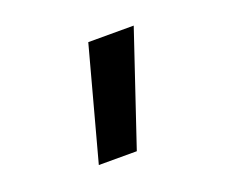

<svg xmlns="http://www.w3.org/2000/svg" viewBox="-67 -873 634 532"><g transform="rotate(-20 250.0 -607.0)"><path d="M144 -442 233 -772H367L256 -442Z"/></g></svg>

Font: Iosevka
Style: Bold
Weight: 700
Monospace: yes
Designer: Belleve Invis
Foundry: Belleve Invis
Version: Version 32.5.0; ttfautohint (v1.8.4)